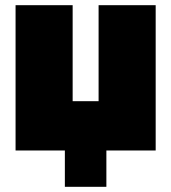

<svg xmlns="http://www.w3.org/2000/svg" viewBox="-20 -580 660 740"><path d="M580 -560V0H390V140H230V0H40V-560H260V-190H360V-560Z"/></svg>

Font: Tektur Black
Style: Regular
Weight: 900
Designer: Adam Jagosz
Foundry: Adam Jagosz
Version: Version 1.005;gftools[0.9.30]